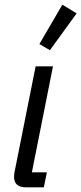

<svg xmlns="http://www.w3.org/2000/svg" viewBox="-20 -799 347 819"><path d="M90 0Q40 0 40 -45Q40 -53 41 -60Q42 -67 44 -75L132 -516H206L116 -64H180L167 0ZM193 -585 148 -611 246 -779 307 -742Z"/></svg>

Font: IBM Plex Sans Condensed
Style: Italic
Weight: 400
Width: 3
Italic angle: -11°
Designer: Mike Abbink, Paul van der Laan, Pieter van Rosmalen
Foundry: Bold Monday
Version: Version 1.3